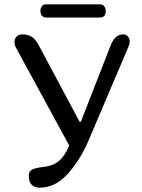

<svg xmlns="http://www.w3.org/2000/svg" viewBox="-20 -868 655 888"><path d="M549 -709Q563 -709 571.5 -699.5Q580 -690 580 -676Q580 -664 575 -654L389 -217Q351 -128 293.5 -64Q236 0 163 0Q140 0 126.5 -13.5Q113 -27 113 -55Q113 -75 127 -83Q141 -91 180 -96Q225 -100 253 -124Q281 -148 300 -195L53 -649Q47 -660 47 -674Q47 -689 57 -699Q67 -709 83 -709Q109 -709 126.5 -698Q144 -687 160 -657L348 -305H354L491 -656Q511 -709 549 -709ZM167 -817Q167 -831 174 -839.5Q181 -848 191 -848H445Q454 -848 461.5 -839.5Q469 -831 469 -817Q469 -803 462.5 -795Q456 -787 445 -787H191Q181 -787 174 -795.5Q167 -804 167 -817Z"/></svg>

Font: Marmelad for Arash.Academy
Style: Regular
Weight: 400
Designer: Manvel Shmavonyan
Foundry: Cyreal
Version: Version 1.110;Glyphs 3.2 (3202)